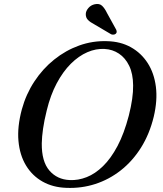

<svg xmlns="http://www.w3.org/2000/svg" viewBox="-20 -916 806 949"><path d="M509.5 -712.5Q576 -711 627 -682.5Q678 -654 710 -604.2Q742 -554.5 750.5 -487.2Q759 -420 740 -339.5Q719 -253 676.8 -186Q634.5 -119 576.8 -73.8Q519 -28.5 450.8 -6.5Q382.5 15.5 308.5 12.5Q242 10.5 190.8 -18.2Q139.5 -47 108.5 -98.2Q77.5 -149.5 71.2 -219.8Q65 -290 88 -375.5Q108.5 -450.5 149.8 -513.2Q191 -576 247.8 -621.5Q304.5 -667 371.2 -691Q438 -715 509.5 -712.5ZM325 -26Q366.5 -24 408.5 -40.5Q450.5 -57 489.2 -94.8Q528 -132.5 560.8 -194.2Q593.5 -256 616.5 -344Q628 -389 633.2 -426.2Q638.5 -463.5 638 -494Q637.5 -551.5 618.5 -590.8Q599.5 -630 567.8 -651Q536 -672 497 -674Q454.5 -676.5 411.8 -658Q369 -639.5 330.2 -601Q291.5 -562.5 260.5 -504.5Q229.5 -446.5 211 -370Q198.5 -320 192.8 -279.8Q187 -239.5 186.5 -207.5Q185.5 -118 224 -73.2Q262.5 -28.5 325 -26ZM509 -851.5 554.5 -769Q556.5 -764 556.8 -758.8Q557 -753.5 552 -749Q547 -745 540.8 -744.8Q534.5 -744.5 529.5 -746.5L446.5 -795.5Q426 -806 414.8 -817.5Q403.5 -829 404 -847Q404.5 -862 417 -876.5Q429.5 -891 448.5 -895Q471.5 -900 484.8 -887.2Q498 -874.5 509 -851.5Z"/></svg>

Font: Fraunces
Style: Italic
Weight: 400
Italic angle: -16°
Version: Version 1.000;[b76b70a41]